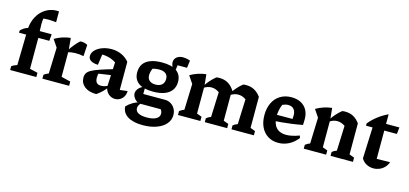

<svg xmlns="http://www.w3.org/2000/svg" viewBox="-76 -1328 4481 2104"><g transform="rotate(15 2164.5 -276.0)"><path d="M23 -420V-446Q41 -464 61.5 -477Q82 -490 105 -496Q111 -555 132.5 -604Q154 -653 188.5 -687.5Q223 -722 266.5 -741Q310 -760 359 -760Q365 -760 371.5 -759.5Q378 -759 385 -759V-636Q361 -639 339 -640.5Q317 -642 295 -642Q281 -642 267 -641Q253 -640 240 -639Q235 -616 234.5 -579Q234 -542 237 -496H372L366 -420ZM241 -462V-69L331 -48V0H34V-44Q46 -52 61.5 -59.5Q77 -67 96 -73L104 -462Z M771 -355Q677 -375 587 -351V-370Q611 -409 637.5 -441Q664 -473 695 -502Q718 -504 739.5 -499.5Q761 -495 779 -484ZM400 0V-44Q412 -53 424 -60Q436 -67 453 -73L463 -368L406 -453Q491 -502 585 -512L598 -371V-74L703 -48V0Z M1223 9Q1186 9 1153.5 -16.5Q1121 -42 1109 -94L1123 -378Q1052 -426 949 -426Q933 -426 917.5 -424.5Q902 -423 887 -420L970 -459L948 -304Q894 -306 866 -324.5Q838 -343 838 -375Q838 -412 867.5 -442.5Q897 -473 945.5 -491Q994 -509 1051 -509Q1112 -509 1163 -486Q1214 -463 1251 -419V-100L1337 -110Q1337 -75 1321.5 -48Q1306 -21 1280.5 -6Q1255 9 1223 9ZM1013 11Q928 11 879.5 -27.5Q831 -66 831 -129Q831 -157 843.5 -178.5Q856 -200 889 -218.5Q922 -237 983.5 -258Q1045 -279 1143 -307V-236L939 -206L982 -225Q977 -210 975 -195Q973 -180 973 -166Q973 -128 989 -109.5Q1005 -91 1038 -91Q1061 -91 1084.5 -98Q1108 -105 1134 -121V-109Q1109 -73 1079.5 -43.5Q1050 -14 1013 11Z M1592 208Q1482 208 1420 168.5Q1358 129 1355 59Q1385 27 1423 5Q1461 -17 1507 -28H1523Q1501 -6 1492.5 11Q1484 28 1484 43Q1484 78 1517 96.5Q1550 115 1615 115Q1681 115 1718.5 94Q1756 73 1756 36Q1756 24 1751.5 11Q1747 -2 1739 -12H1488Q1452 -30 1434.5 -56Q1417 -82 1417 -106Q1417 -137 1442 -165Q1467 -193 1512 -207L1511 -124H1759Q1795 -124 1825 -105.5Q1855 -87 1872.5 -55.5Q1890 -24 1890 15Q1890 72 1852.5 115.5Q1815 159 1747.5 183.5Q1680 208 1592 208ZM1607 -176Q1495 -176 1440 -217.5Q1385 -259 1385 -337Q1385 -393 1411.5 -431.5Q1438 -470 1491 -490.5Q1544 -511 1622 -511Q1733 -511 1789 -470Q1845 -429 1845 -350Q1845 -295 1817.5 -256Q1790 -217 1737 -196.5Q1684 -176 1607 -176ZM1613 -258Q1660 -258 1685.5 -281.5Q1711 -305 1711 -347Q1711 -387 1685.5 -407.5Q1660 -428 1612 -428Q1596 -428 1575.5 -425.5Q1555 -423 1538 -418Q1528 -396 1523.5 -375.5Q1519 -355 1519 -341Q1519 -301 1543.5 -279.5Q1568 -258 1613 -258ZM1770 -457Q1750 -478 1740.5 -501Q1731 -524 1731 -542Q1731 -580 1758.5 -602.5Q1786 -625 1832 -625Q1849 -625 1868.5 -621.5Q1888 -618 1911 -609L1900 -525H1793L1784 -457Z M1938 0V-44Q1949 -52 1961 -59.5Q1973 -67 1991 -73L2001 -368L1944 -453Q2029 -502 2123 -512L2136 -382V-69L2192 -48V0ZM2242 0V-44Q2252 -53 2264.5 -60Q2277 -67 2294 -73L2305 -357L2450 -403L2439 -379V-69L2496 -48V0ZM2305 -357Q2262 -387 2216 -387Q2172 -387 2128 -358L2124 -379Q2149 -418 2177.5 -449.5Q2206 -481 2238 -507Q2247 -509 2256 -509.5Q2265 -510 2274 -510Q2329 -510 2372.5 -484.5Q2416 -459 2450 -403ZM2545 0V-44Q2555 -53 2567.5 -60Q2580 -67 2597 -73L2608 -357L2743 -421V-69L2799 -48V0ZM2608 -357Q2567 -387 2520 -387Q2476 -387 2431 -358L2428 -379Q2453 -418 2481 -449.5Q2509 -481 2542 -507Q2551 -509 2560 -509.5Q2569 -510 2577 -510Q2628 -510 2669 -488Q2710 -466 2743 -421Z M3076 11Q3009 11 2958.5 -20.5Q2908 -52 2880.5 -109.5Q2853 -167 2853 -244Q2853 -324 2882 -384Q2911 -444 2965 -477Q3019 -510 3092 -510Q3153 -510 3198 -486.5Q3243 -463 3267.5 -419Q3292 -375 3292 -315L3290 -249Q3222 -236 3164.5 -228.5Q3107 -221 3052.5 -216Q2998 -211 2939 -208L2940 -282L3162 -283L3164 -322Q3164 -369 3141.5 -394Q3119 -419 3078 -419Q3062 -419 3045.5 -414.5Q3029 -410 3013 -403Q2999 -370 2992 -335Q2985 -300 2985 -267Q2985 -183 3024.5 -139.5Q3064 -96 3137 -96Q3200 -96 3286 -128L3295 -102Q3251 -46 3195 -17.5Q3139 11 3076 11Z M3365 0V-44Q3376 -52 3388 -59.5Q3400 -67 3418 -73L3428 -368L3371 -453Q3456 -502 3550 -512L3563 -382V-69L3619 -48V0ZM3669 0V-44Q3679 -53 3691.5 -60Q3704 -67 3721 -73L3732 -357L3866 -421V-69L3923 -48V0ZM3555 -358 3551 -379Q3576 -418 3604.5 -449.5Q3633 -481 3665 -507Q3674 -509 3683 -509.5Q3692 -510 3700 -510Q3752 -510 3793 -488Q3834 -466 3866 -421L3732 -357Q3689 -387 3643 -387Q3599 -387 3555 -358Z M4166 -605V-496H4317L4309 -420H4166V-99L4317 -102Q4305 -66 4280 -40.5Q4255 -15 4223 -2Q4191 11 4157 11Q4115 11 4078 -8Q4041 -27 4019 -65L4033 -420H3959V-446Q3999 -495 4051.5 -535.5Q4104 -576 4166 -605Z"/></g></svg>

Font: Piazzolla Thin ExtraBold
Style: Regular
Weight: 800
Version: Version 2.005